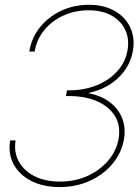

<svg xmlns="http://www.w3.org/2000/svg" viewBox="-20 -757 571 787"><path d="M224.1 9.8Q158.2 9.8 109.1 -14.9Q60.1 -39.6 36.4 -83Q12.7 -126.5 21.5 -181.6H43.9Q36.1 -132.8 57.4 -94.5Q78.6 -56.2 122.3 -34.4Q166 -12.7 225.1 -12.7Q288.6 -12.7 340.3 -36.6Q392.1 -60.5 425.3 -100.8Q458.5 -141.1 466.3 -189.9Q475.1 -242.2 451.2 -281.2Q427.2 -320.3 378.4 -341.8Q329.6 -363.3 261.7 -363.3H250.5L254.4 -386.7H264.2Q323.7 -386.7 375 -407Q426.3 -427.2 460.4 -464.6Q494.6 -502 502.9 -552.2Q510.7 -599.1 492.9 -635.7Q475.1 -672.4 436.8 -693.6Q398.4 -714.8 343.3 -714.8Q287.6 -714.8 240.2 -693.4Q192.9 -671.9 161.6 -633.8Q130.4 -595.7 122.1 -545.9H100.1Q109.4 -602.1 143.8 -645Q178.2 -688 230.2 -712.6Q282.2 -737.3 344.2 -737.3Q405.8 -737.3 449.5 -712.6Q493.2 -688 513.4 -645.5Q533.7 -603 524.9 -549.3Q514.2 -485.8 465.8 -439Q417.5 -392.1 343.3 -376L341.3 -375.5Q419.9 -360.4 460 -308.6Q500 -256.8 488.3 -187Q479 -131.8 442.4 -87.2Q405.8 -42.5 349.4 -16.4Q293 9.8 224.1 9.8Z"/></svg>

Font: Inter Display Thin
Style: Italic
Weight: 100
Italic angle: -9.39999°
Designer: Rasmus Andersson
Foundry: rsms
Version: Version 4.000;git-a52131595